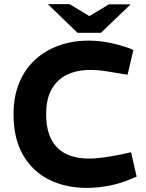

<svg xmlns="http://www.w3.org/2000/svg" viewBox="-20 -908 713 936"><path d="M404 8Q300 8 219.5 -32Q139 -72 92.5 -152Q46 -232 46 -351Q46 -438 74 -505Q102 -572 152 -617.5Q202 -663 268.5 -686.5Q335 -710 411 -710Q465 -710 517 -699Q569 -688 615 -671L630 -664L602 -544L576 -548Q533 -555 495.5 -561Q458 -567 420 -567Q355 -567 307 -544Q259 -521 232 -473.5Q205 -426 205 -352Q205 -277 230 -229Q255 -181 301.5 -158Q348 -135 414 -135Q449 -135 489 -141Q529 -147 575 -156L619 -166L646 -47L620 -36Q569 -14 513 -3Q457 8 404 8ZM358 -748 393 -816 511 -887H617L472 -748ZM358 -748 213 -888H319L438 -816L472 -748Z"/></svg>

Font: REM SemiBold
Style: Regular
Weight: 600
Designer: Octavio Pardo
Foundry: Ashler Design
Version: Version 1.005;gftools[0.9.28]